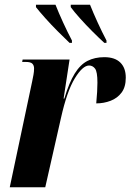

<svg xmlns="http://www.w3.org/2000/svg" viewBox="-20 -786 548 806"><path d="M115 -444Q118 -459 120.5 -472Q123 -485 123 -499Q123 -511 116 -518.5Q109 -526 88 -526H73L75 -536H272L247 -372H250Q270 -439 293.5 -477Q317 -515 347.5 -530.5Q378 -546 418 -546Q462 -546 485 -523.5Q508 -501 508 -460Q508 -421 490.5 -397.5Q473 -374 444.5 -363Q416 -352 384 -352Q389 -405 389 -439Q389 -485 379 -498Q369 -511 354 -511Q327 -511 294 -457Q261 -403 236 -291L170 0H21ZM272 -606Q251 -626 223 -654Q195 -682 170 -710Q145 -738 131 -756V-766H213Q226 -733 245 -691.5Q264 -650 282 -616V-606ZM418 -606Q396 -626 368 -654Q340 -682 315 -710Q290 -738 277 -756V-766H358Q371 -733 390 -691.5Q409 -650 427 -616V-606Z"/></svg>

Font: Noto Serif Display ExtraCondensed ExtraBold
Style: Italic
Weight: 800
Width: 2
Italic angle: -12°
Designer: Monotype Design Team
Foundry: Monotype Imaging Inc.
Version: Version 2.009